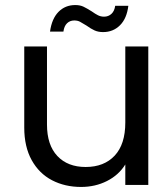

<svg xmlns="http://www.w3.org/2000/svg" viewBox="-20 -732 642 760"><path d="M567 -548V0H476V-81Q450 -39 403.5 -15.5Q357 8 301 8Q237 8 186 -18.5Q135 -45 105.5 -98Q76 -151 76 -227V-548H166V-239Q166 -158 207 -114.5Q248 -71 319 -71Q392 -71 434 -116Q476 -161 476 -247V-548ZM278 -712Q297 -712 310.5 -705.5Q324 -699 343 -687Q357 -677 368 -671.5Q379 -666 392 -666Q409 -666 421 -677Q433 -688 436 -709H488Q482 -659 455 -632Q428 -605 388 -605Q369 -605 354.5 -611.5Q340 -618 322 -631Q306 -641 296.5 -646Q287 -651 274 -651Q257 -651 245.5 -640Q234 -629 231 -607H178Q185 -658 211.5 -685Q238 -712 278 -712Z"/></svg>

Font: Poppins A&M
Style: Regular-A&M
Weight: 400
Designer: Ninad Kale (Devanagari), Jonny Pinhorn (Latin)
Foundry: Indian Type Foundry
Version: 4.004